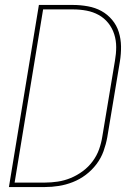

<svg xmlns="http://www.w3.org/2000/svg" viewBox="-20 -755 540 775"><path d="M16 0 137 -735H275Q305 -735 335 -729.5Q365 -724 389.5 -710.5Q414 -697 432.5 -675Q451 -653 459.5 -625.5Q468 -598 468.5 -568Q469 -538 464 -507L413 -201Q408 -173 398 -145Q388 -117 369.5 -92.5Q351 -68 326.5 -49.5Q302 -31 274 -20Q246 -9 217.5 -4.5Q189 0 161 0ZM39 -18H161Q187 -18 213.5 -22Q240 -26 265.5 -36.5Q291 -47 314 -64Q337 -81 354 -104Q371 -127 380 -152.5Q389 -178 393 -204L444 -510Q449 -538 449 -565Q449 -592 441 -617Q433 -642 417 -662Q401 -682 378.5 -694.5Q356 -707 329.5 -712Q303 -717 275 -717H154Z"/></svg>

Font: Iosevka Thin Oblique
Style: Regular
Weight: 100
Italic angle: -9°
Monospace: yes
Designer: Belleve Invis
Foundry: Belleve Invis
Version: Version 32.5.0; ttfautohint (v1.8.4)